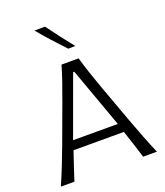

<svg xmlns="http://www.w3.org/2000/svg" viewBox="-177 -1129 1069 1247"><g transform="rotate(-20 357.5 -506.0)"><path d="M25.2 0H118.9Q133.9 -46.9 150.2 -96.2Q166.5 -145.5 183.2 -193.9H531.3Q547.6 -146.4 563.5 -96.7Q579.4 -47 593.8 0H689Q663.2 -59.5 638.1 -124.6Q612.9 -189.8 590.2 -251.3L496.9 -506.6Q471.8 -575.7 453.2 -631Q434.5 -686.3 418.5 -743.5H300.3Q283.9 -687.5 264.7 -631.8Q245.6 -576 220 -507L126.2 -252.2Q104 -192.3 77.8 -126.1Q51.6 -59.9 25.2 0ZM512.1 -256.1H202.8L354.4 -671.6H362.3ZM376.7 -825.4 425.6 -826.4Q388.5 -872.8 352.8 -919.2Q317 -965.6 283.8 -1011.7L210.8 -1011.1Q249.9 -963.6 291.7 -917.5Q333.4 -871.4 376.7 -825.4Z"/></g></svg>

Font: Pinar-VF-FD
Style: Regular
Weight: 300
Designer: Amin Abedi
Version: Version 3.0